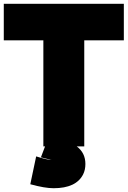

<svg xmlns="http://www.w3.org/2000/svg" viewBox="-30 -743 674 1014"><path d="M421 123Q421 154 409 178Q372 251 253 251Q206 251 130 230L161 83Q222 102 244 102Q242 102 237.5 101Q233 100 231 99Q223 97 208 93.5Q193 90 186 88Q205 38 208 30H199V-530H-10V-723H624V-530H415V30H375Q421 64 421 123Z"/></svg>

Font: Repo
Style: ExtraBlack
Weight: 1000
Designer: Stefan Peev
Foundry: Context Ltd
Version: Version 001.000